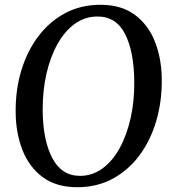

<svg xmlns="http://www.w3.org/2000/svg" viewBox="-20 -773 716 803"><path d="M303 10Q215.5 10 158.8 -32Q102 -74 74 -145.5Q46 -217 45.5 -304Q44.5 -396.5 69 -477.8Q93.5 -559 140 -620.8Q186.5 -682.5 252.2 -717.8Q318 -753 400 -753Q488.5 -753 545 -710.2Q601.5 -667.5 628.8 -596.8Q656 -526 656.5 -441.5Q657.5 -349 633.5 -267.2Q609.5 -185.5 563.2 -123.2Q517 -61 451.2 -25.5Q385.5 10 303 10ZM314.5 -37.5Q366 -37.5 408.2 -68.2Q450.5 -99 480.5 -153.5Q510.5 -208 526.5 -279.8Q542.5 -351.5 541.5 -433.5Q540.5 -557 503.2 -630.5Q466 -704 387.5 -704Q336 -704 293.5 -673.8Q251 -643.5 220.8 -589.5Q190.5 -535.5 174.2 -464.2Q158 -393 158.5 -311Q159.5 -186 198.8 -111.8Q238 -37.5 314.5 -37.5Z"/></svg>

Font: Merriweather Text Regular
Style: Italic
Weight: 400
Italic angle: -7.8°
Designer: Eben Sorkin
Foundry: Eben Sorkin
Version: Version 2.100; ttfautohint (v1.7.19-72a1) -l 8 -r 50 -G 200 